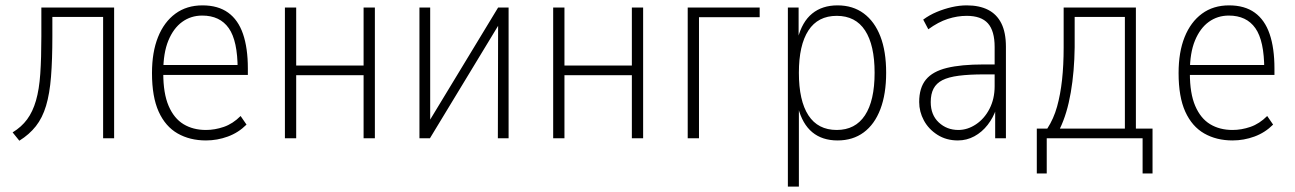

<svg xmlns="http://www.w3.org/2000/svg" viewBox="-20 -515 4821 715"><path d="M52 9 27 -22Q60 -42 81 -70.5Q102 -99 114 -140.5Q126 -182 130 -240.5Q134 -299 134 -380V-487H405V0H364V-452H175V-379Q175 -293 170 -229.5Q165 -166 151.5 -121Q138 -76 113.5 -45Q89 -14 52 9Z M747 8Q687 8 641.5 -18Q596 -44 571 -99Q546 -154 546 -243Q546 -321 568.5 -377Q591 -433 633 -464Q675 -495 734 -495Q792 -495 829.5 -468Q867 -441 885 -388.5Q903 -336 903 -260V-236H574V-273H881L865 -257Q865 -363 832 -410Q799 -457 733 -457Q691 -457 658.5 -433.5Q626 -410 607 -364Q588 -318 588 -248V-242Q588 -167 608 -120.5Q628 -74 663.5 -52.5Q699 -31 747 -31Q780 -31 813.5 -42.5Q847 -54 876 -83L898 -51Q868 -21 828.5 -6.5Q789 8 747 8Z M1041 0V-487H1083V-271H1334V-487H1376V0H1334V-235H1083V0Z M1542 0V-487H1582V-40H1564L1835 -487H1874V0H1834L1835 -447H1852L1581 0Z M2040 0V-487H2082V-271H2333V-487H2375V0H2333V-235H2082V0Z M2541 0V-487H2809V-451H2583V0Z M2914 180V-487H2954V-372H2951Q2967 -434 3004.5 -464.5Q3042 -495 3099 -495Q3156 -495 3196.5 -465Q3237 -435 3258.5 -379.5Q3280 -324 3280 -244Q3280 -165 3258.5 -108.5Q3237 -52 3196.5 -22Q3156 8 3099 8Q3042 8 3005 -22.5Q2968 -53 2952 -115H2955V180ZM3096 -31Q3165 -31 3201 -85.5Q3237 -140 3237 -244Q3237 -347 3201.5 -401.5Q3166 -456 3096 -456Q3026 -456 2990.5 -401.5Q2955 -347 2955 -244Q2955 -140 2990.5 -85.5Q3026 -31 3096 -31Z M3547 8Q3504 8 3471 -13Q3438 -34 3420.5 -66.5Q3403 -99 3403 -135Q3403 -188 3428 -218.5Q3453 -249 3506 -262Q3559 -275 3643 -275H3694V-238H3645Q3589 -238 3550.5 -233Q3512 -228 3489.5 -216.5Q3467 -205 3456.5 -185Q3446 -165 3446 -135Q3446 -87 3476 -59Q3506 -31 3549 -31Q3583 -31 3614.5 -52Q3646 -73 3665 -110Q3684 -147 3684 -194V-340Q3684 -400 3659 -428Q3634 -456 3580 -456Q3545 -456 3509.5 -444.5Q3474 -433 3437 -406L3418 -442Q3441 -459 3468.5 -470.5Q3496 -482 3524.5 -488.5Q3553 -495 3580 -495Q3627 -495 3659.5 -478.5Q3692 -462 3709 -428Q3726 -394 3726 -341V0H3686V-110H3690Q3679 -77 3658 -50Q3637 -23 3608.5 -7.5Q3580 8 3547 8Z M3841 131V-36H3880Q3904 -73 3916.5 -118Q3929 -163 3935 -217.5Q3941 -272 3941 -338V-487H4210V-36H4272V131H4235V0H3878V131ZM3927 -36H4169V-452H3982V-339Q3981 -249 3967.5 -170.5Q3954 -92 3927 -36Z M4570 8Q4510 8 4464.5 -18Q4419 -44 4394 -99Q4369 -154 4369 -243Q4369 -321 4391.5 -377Q4414 -433 4456 -464Q4498 -495 4557 -495Q4615 -495 4652.5 -468Q4690 -441 4708 -388.5Q4726 -336 4726 -260V-236H4397V-273H4704L4688 -257Q4688 -363 4655 -410Q4622 -457 4556 -457Q4514 -457 4481.5 -433.5Q4449 -410 4430 -364Q4411 -318 4411 -248V-242Q4411 -167 4431 -120.5Q4451 -74 4486.5 -52.5Q4522 -31 4570 -31Q4603 -31 4636.5 -42.5Q4670 -54 4699 -83L4721 -51Q4691 -21 4651.5 -6.5Q4612 8 4570 8Z"/></svg>

Font: Nunito Sans 10pt Condensed ExtraLight
Style: Regular
Weight: 250
Width: 3
Designer: Vernon Adams
Foundry: Vernon Adams
Version: Version 3.101;gftools[0.9.27]